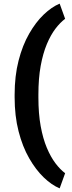

<svg xmlns="http://www.w3.org/2000/svg" viewBox="-20 -805 394 1045"><path d="M59.6 -289.1Q59.6 -391.6 81.1 -475.1Q102.5 -558.6 138.7 -621.6Q174.8 -684.6 218 -725.8Q261.2 -767.1 304.7 -785.2L334.5 -702.6Q307.6 -682.6 281.7 -648.7Q255.9 -614.7 234.9 -564.7Q213.9 -514.6 201.4 -446.5Q189 -378.4 189 -290V-274.9Q189 -186.5 201.4 -118.4Q213.9 -50.3 234.9 -0.5Q255.9 49.3 281.7 83.5Q307.6 117.7 334.5 137.7L304.7 220.2Q261.2 202.1 218 160.6Q174.8 119.1 138.7 56.2Q102.5 -6.8 81.1 -90.3Q59.6 -173.8 59.6 -275.9Z"/></svg>

Font: Heebo ExtraBold
Style: Regular
Weight: 800
Designer: Oded Ezer
Foundry: Ezer Type House
Version: Version 3.100